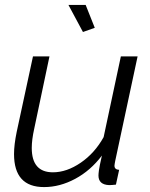

<svg xmlns="http://www.w3.org/2000/svg" viewBox="-20 -750 609 780"><path d="M159 10Q37 10 37 -124Q37 -162 48 -215L114 -521H181L119 -227Q109 -182 109 -149Q109 -50 195 -50Q251 -50 308 -89Q365 -128 401 -193L471 -521H539L448 -96Q447 -90 446 -85Q445 -80 445 -77Q445 -61 464 -60L451 0Q442 1 435.5 1.5Q429 2 423 2Q380 0 380 -37Q380 -44 382 -59Q384 -74 394 -118Q348 -57 285.5 -23.5Q223 10 159 10ZM258 -730H328L365 -637L317 -620Z"/></svg>

Font: Raleway
Style: Italic
Weight: 400
Italic angle: -12°
Designer: Matt McInerney, Pablo Impallari, Rodrigo Fuenzalida
Foundry: Matt McInerney, Pablo Impallari, Rodrigo Fuenzalida
Version: Version 4.026